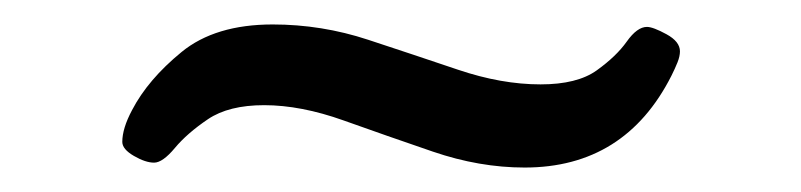

<svg xmlns="http://www.w3.org/2000/svg" viewBox="-20 -345 655 157"><path d="M106 -212Q99 -212 89.5 -217.5Q80 -223 80 -229Q80 -240 88 -255Q101 -280 128.5 -302.5Q156 -325 203 -325Q243 -325 281 -312.5Q319 -300 354.5 -288Q390 -276 422 -276Q452 -276 468 -287.5Q484 -299 492.5 -311Q501 -323 509 -323Q514 -323 525 -317Q536 -311 536 -303Q536 -299 534 -294Q532 -289 529 -283Q491 -208 409 -208Q372 -208 334 -221Q296 -234 261 -246.5Q226 -259 196 -259Q167 -259 150 -247.5Q133 -236 123 -224Q113 -212 106 -212Z"/></svg>

Font: Asap Semi Expanded Semi Expanded Medium
Style: Italic
Weight: 500
Width: 6
Italic angle: -6°
Designer: Pablo Cosgaya
Foundry: Omnibus-Type
Version: Version 3.001; ttfautohint (v1.8.4.7-5d5b)